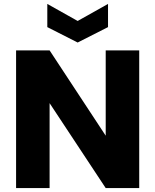

<svg xmlns="http://www.w3.org/2000/svg" viewBox="-20 -959 792 979"><path d="M519 -702.1H689.9V0H519L232.9 -433.1V0H62V-702.1H232.9L519 -267.1ZM376 -852.1 530.8 -939V-820.8L376 -742.2L221.2 -820.8V-939Z"/></svg>

Font: SVN-Poppins
Style: Bold
Weight: 700
Designer: Ninad Kale (Devanagari), Jonny Pinhorn (Latin)
Foundry: Indian Type Foundry
Version: Version 3.200;PS 1.000;hotconv 16.6.54;makeotf.lib2.5.65590